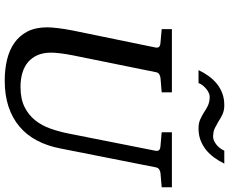

<svg xmlns="http://www.w3.org/2000/svg" viewBox="-96 -830 942 789"><g transform="rotate(90 374.5 -435.0)"><path d="M690.9 -624Q682.1 -623 675.3 -618.4Q668.5 -613.8 667 -604L589.8 -213.9Q579.6 -159.7 557.1 -116.9Q534.7 -74.2 499.8 -44.7Q464.8 -15.1 417.7 0.5Q370.6 16.1 311 16.1Q264.6 16.1 224.9 6.6Q185.1 -2.9 155.3 -23.9Q125.5 -44.9 108.6 -78.1Q91.8 -111.3 91.8 -159.2Q91.8 -174.3 95 -201.7Q98.1 -229 105 -264.2L174.8 -604Q176.3 -612.3 172.4 -617.7Q168.5 -623 154.8 -624L99.1 -628.9V-670.9H358.9V-628.9L299.8 -624Q291 -623 284.2 -618.4Q277.3 -613.8 275.9 -604L207 -264.2Q201.2 -234.9 198.5 -211.7Q195.8 -188.5 195.8 -174.8Q195.8 -143.1 205.8 -119.6Q215.8 -96.2 234.1 -80.3Q252.4 -64.5 278.6 -56.6Q304.7 -48.8 336.9 -48.8Q385.7 -48.8 418.7 -65.2Q451.7 -81.5 473.6 -108.9Q495.6 -136.2 508.3 -172.6Q521 -209 528.8 -249L599.1 -604Q600.6 -612.3 596.7 -617.7Q592.8 -623 579.1 -624L522.9 -628.9V-670.9H749V-628.9ZM651.9 -886.2Q641.1 -864.3 627.2 -845Q613.3 -825.7 595.5 -811.3Q577.6 -796.9 555.7 -788.6Q533.7 -780.3 506.8 -780.3Q486.3 -780.3 471.2 -786.9Q456.1 -793.5 440.4 -803.2Q434.1 -807.6 427.7 -811.5Q421.4 -815.4 413.8 -818.8Q406.2 -822.3 397.2 -824.2Q388.2 -826.2 376.5 -826.2Q370.1 -826.2 362.1 -822.8Q354 -819.3 346.2 -813.2Q338.4 -807.1 331.5 -798.8Q324.7 -790.5 320.8 -780.3H267.6Q277.8 -802.2 291.7 -821.5Q305.7 -840.8 323.2 -855.2Q340.8 -869.6 362.8 -877.9Q384.8 -886.2 411.6 -886.2Q432.1 -886.2 447.5 -879.6Q462.9 -873 478.5 -862.3Q491.2 -855 505.4 -847.7Q519.5 -840.3 542.5 -840.3Q549.3 -840.3 557.4 -843.8Q565.4 -847.2 573.2 -853.3Q581.1 -859.4 587.6 -867.7Q594.2 -876 598.6 -886.2Z"/></g></svg>

Font: Charis SIL Am
Style: Italic
Weight: 400
Italic angle: -11°
Foundry: SIL International
Version: Version 5.000